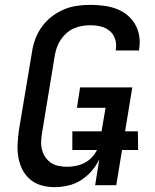

<svg xmlns="http://www.w3.org/2000/svg" viewBox="-20 -763 640 791"><path d="M205 8Q176 8 150 0.5Q124 -7 104 -24Q84 -41 72 -65Q60 -89 55.5 -116Q51 -143 52.5 -171Q54 -199 58 -227L112 -550Q116 -577 126 -603.5Q136 -630 153 -653.5Q170 -677 193.5 -695Q217 -713 243 -724Q269 -735 297 -739Q325 -743 352 -743Q379 -743 406.5 -739.5Q434 -736 458.5 -727Q483 -718 503 -702Q523 -686 536 -664Q549 -642 553.5 -615Q558 -588 553 -560V-555H457V-558Q461 -581 454.5 -601.5Q448 -622 432 -635.5Q416 -649 395 -654Q374 -659 351 -659Q335 -659 318 -656Q301 -653 284.5 -646Q268 -639 254.5 -627Q241 -615 231 -600.5Q221 -586 215 -569.5Q209 -553 206 -536L153 -214Q150 -196 149.5 -178.5Q149 -161 153.5 -144.5Q158 -128 167.5 -114.5Q177 -101 190.5 -92Q204 -83 221 -79.5Q238 -76 256 -76Q279 -76 302.5 -82Q326 -88 345.5 -103Q365 -118 377 -140Q389 -162 392 -185L415 -319H297L310 -403H525L459 0H372L389 -107Q377 -81 357.5 -58.5Q338 -36 313.5 -20.5Q289 -5 260.5 1.5Q232 8 205 8ZM278 -145V-222H548L549 -145Z"/></svg>

Font: Iosevka Custom Medium
Style: Italic
Weight: 500
Italic angle: -9°
Designer: Belleve Invis
Foundry: Belleve Invis
Version: Version 27.0.1